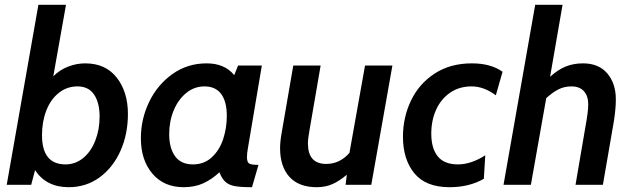

<svg xmlns="http://www.w3.org/2000/svg" viewBox="-20 -770 2638 800"><path d="M126 -61 110 0H8L140 -750H255L202 -452Q229 -479 264 -492.5Q299 -506 335 -506Q420 -506 466.5 -446.5Q513 -387 513 -295Q513 -211 482 -141.5Q451 -72 395 -31Q339 10 266 10Q173 10 126 -61ZM395 -284Q395 -342 372 -376Q349 -410 303 -410Q259 -410 225 -383Q191 -356 173 -309.5Q155 -263 155 -207Q155 -85 253 -85Q294 -85 326.5 -111.5Q359 -138 377 -184Q395 -230 395 -284Z M567 -194Q567 -274 601.5 -345.5Q636 -417 698.5 -461.5Q761 -506 841 -506Q916 -506 956 -457L972 -497H1071L1013 -153Q1009 -132 1009 -115Q1009 -94 1018.5 -88.5Q1028 -83 1057 -83L1030 10Q983 10 958.5 5.5Q934 1 919.5 -12Q905 -25 894 -52Q863 -23 827.5 -6.5Q792 10 745 10Q663 10 615 -46.5Q567 -103 567 -194ZM925 -287Q925 -347 901.5 -378.5Q878 -410 832 -410Q790 -410 756.5 -383Q723 -356 704 -310.5Q685 -265 685 -211Q685 -153 709.5 -119Q734 -85 784 -85Q831 -85 863 -115Q895 -145 910 -191Q925 -237 925 -287Z M1147 -153Q1147 -181 1154 -219L1202 -497H1316L1270 -230Q1263 -191 1263 -173Q1263 -87 1339 -87Q1396 -87 1436 -133L1501 -497H1615L1527 0H1420L1425 -42Q1396 -17 1366.5 -3.5Q1337 10 1300 10Q1225 10 1186 -33Q1147 -76 1147 -153Z M1659 -200Q1659 -281 1692.5 -351Q1726 -421 1791 -463.5Q1856 -506 1946 -506Q2025 -506 2074 -471L2046 -373Q1996 -410 1945 -410Q1893 -410 1855 -383.5Q1817 -357 1797 -312.5Q1777 -268 1777 -213Q1777 -152 1804 -118.5Q1831 -85 1888 -85Q1943 -85 2002 -123L1996 -25Q1935 10 1853 10Q1754 10 1706.5 -48Q1659 -106 1659 -200Z M2210 -750H2324L2272 -450Q2305 -480 2337.5 -493Q2370 -506 2409 -506Q2475 -506 2510.5 -464Q2546 -422 2546 -356Q2546 -315 2537 -260L2492 0H2378L2420 -246Q2431 -305 2431 -335Q2431 -370 2413 -390Q2395 -410 2361 -410Q2331 -410 2306.5 -397.5Q2282 -385 2256 -361L2192 0H2078Z"/></svg>

Font: Cabin SemiBold
Style: Italic
Weight: 600
Italic angle: -7°
Designer: Pablo Impallari
Foundry: Pablo Impallari. http://www.impallari.com Igino Marini. http://www.ikern.com
Version: Version 2.200